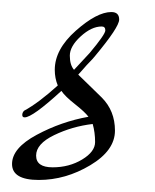

<svg xmlns="http://www.w3.org/2000/svg" viewBox="-41 -260 258 319"><path d="M61 -109Q13 -65 0 -65Q-4 -65 -4 -69Q-4 -73 -1 -76Q23 -89 55 -118Q50 -130 50 -144Q50 -178 85 -209Q120 -240 144 -240Q157 -240 157 -227.5Q157 -215 117 -167Q113 -162 108 -157Q103 -152 97.5 -145.5Q92 -139 89 -136Q94 -131 107 -118.5Q120 -106 128 -98Q150 -76 150 -43Q150 -10 109 14.5Q68 39 23.5 39Q-21 39 -21 12.5Q-21 -14 20 -36Q61 -58 106 -66Q100 -74 83.5 -87Q67 -100 61 -109ZM113 -54Q79 -50 49 -35.5Q19 -21 19 -1.5Q19 18 46.5 18Q74 18 95.5 5Q117 -8 117 -24Q117 -40 113 -54ZM82 -144 108 -172Q134 -203 134 -209.5Q134 -216 128 -216Q111 -216 93 -199.5Q75 -183 75 -167.5Q75 -152 82 -144Z"/></svg>

Font: Mr De Haviland
Style: Regular
Weight: 400
Designer: Alejandro Paul
Foundry: Alejandro Paul
Version: Version 1.000